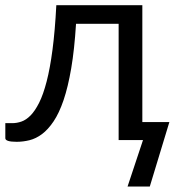

<svg xmlns="http://www.w3.org/2000/svg" viewBox="-20 -526 669 721"><path d="M616 -67.5 542.5 174.5H459L517 0H425.5V-436.5H265.5Q259.5 -340 247.5 -269.8Q235.5 -199.5 218.8 -150.2Q202 -101 181.2 -70.2Q160.5 -39.5 137.8 -22.5Q115 -5.5 90.8 0.5Q66.5 6.5 42.5 6.5Q0 6.5 0 -7V-63.5H26Q43 -63.5 60.5 -69.5Q78 -75.5 94.8 -92.5Q111.5 -109.5 127 -140.2Q142.5 -171 155.2 -220.2Q168 -269.5 177.2 -339.8Q186.5 -410 191.5 -506.5H514.5V-67.5Z"/></svg>

Font: Lato
Style: Regular
Weight: 400
Designer: Lukasz Dziedzic with Adam Twardoch and Botio Nikoltchev
Foundry: tyPoland Lukasz Dziedzic
Version: Version 2.010; 2014-09-01; http://www.latofonts.com/; ttfaut